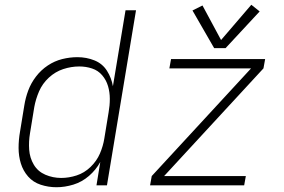

<svg xmlns="http://www.w3.org/2000/svg" viewBox="-20 -778 1192 806"><path d="M879 -576H927L1070 -730L1035 -758L908 -610L830 -755L788 -734ZM217 8Q252 8 288 -3Q324 -14 353.5 -39.5Q383 -65 401 -98L385 0H429L551 -735H507L454 -416Q448 -451 429 -481Q410 -511 376.5 -524.5Q343 -538 305 -538Q273 -538 241 -530Q209 -522 180.5 -503Q152 -484 131 -456.5Q110 -429 98.5 -398Q87 -367 82 -335L64 -225Q58 -191 58 -157Q58 -123 67.5 -92Q77 -61 98 -37Q119 -13 151 -2.5Q183 8 217 8ZM610 0H1005L1012 -39H669L1086 -491L1093 -530H698L691 -491H1034L617 -39ZM237 -31Q202 -31 170.5 -44.5Q139 -58 122 -86.5Q105 -115 102.5 -149.5Q100 -184 106 -219L124 -329Q130 -362 144 -394.5Q158 -427 185 -452Q212 -477 245.5 -488Q279 -499 313 -499Q341 -499 366.5 -490.5Q392 -482 409 -462Q426 -442 433.5 -416.5Q441 -391 441 -363Q441 -335 436 -307L418 -197Q413 -165 399.5 -133.5Q386 -102 360 -77Q334 -52 301.5 -41.5Q269 -31 237 -31Z"/></svg>

Font: Iosevka Sparkle XLtObl
Style: Regular
Weight: 200
Italic angle: -9°
Designer: Belleve Invis
Foundry: Belleve Invis
Version: Version 4.5.0; ttfautohint (v1.8.3)